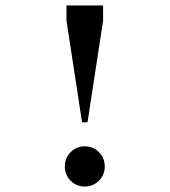

<svg xmlns="http://www.w3.org/2000/svg" viewBox="-20 -670 620 702"><path d="M280 -223 223 -595V-650H357V-595L300 -223ZM290 12Q259 12 238 -9.5Q217 -31 217 -61Q217 -92 238 -113.5Q259 -135 290 -135Q321 -135 342 -113.5Q363 -92 363 -61Q363 -31 342 -9.5Q321 12 290 12Z"/></svg>

Font: Sometype Mono Medium
Style: Regular
Weight: 500
Monospace: yes
Designer: Ryoichi Tsunekawa
Foundry: Dharma Type
Version: Version 1.000; ttfautohint (v1.8.3)